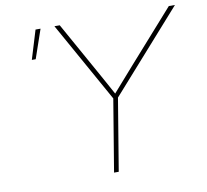

<svg xmlns="http://www.w3.org/2000/svg" viewBox="-80 -816 973 904"><g transform="rotate(-10 406.5 -364.0)"><path d="M393.6 0 450.7 -344.7 236.8 -727.5H262.2L397.9 -484.4Q415.5 -453.1 432.6 -421.9Q449.7 -390.6 466.8 -359.4H458Q485.4 -390.6 512.9 -421.9Q540.5 -453.1 567.9 -484.4L783.7 -727.5H813L473.1 -344.7L416 0ZM104.5 -589.8 146.5 -727.5H170.4L123 -589.8Z"/></g></svg>

Font: Inter 20pt Thin
Style: Italic
Weight: 250
Italic angle: -9.3988°
Version: Version 4.001;git-66647c0bb